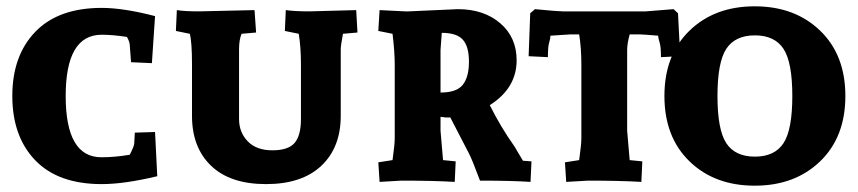

<svg xmlns="http://www.w3.org/2000/svg" viewBox="-20 -572 2716 608"><path d="M302 11Q164 11 91.5 -64.5Q19 -140 19 -268Q19 -396 92 -471.5Q165 -547 302 -547Q371 -547 471 -521L461 -372L395 -375L391 -428Q391 -439 382 -455Q337 -462 302 -462Q188 -462 188 -268Q188 -74 301 -74Q344 -74 391 -82Q405 -110 405 -117L407 -152L471 -154L478 -14Q374 11 302 11Z M1059 -416V-205Q1059 -105 997.5 -47Q936 11 822.5 11Q709 11 648.5 -47Q588 -105 588 -205V-368Q588 -439 581 -465L537 -474L540 -540Q564 -536 611 -536L786 -540L791 -469L745 -465Q737 -446 737 -416V-195Q737 -153 764.5 -124.5Q792 -96 842.5 -96Q893 -96 913 -119.5Q933 -143 933 -195V-368Q933 -423 926 -465L882 -474L885 -540Q913 -536 960 -536L1108 -540L1112 -469L1066 -465Q1059 -427 1059 -416Z M1274 -536 1430 -543Q1512 -543 1564 -498.5Q1616 -454 1616 -381Q1616 -293 1531 -239Q1566 -169 1608 -110Q1614 -101 1614 -100L1636 -63L1663 -61L1660 4Q1600 0 1500 0Q1474 -70 1464 -88L1406 -200H1392Q1389 -200 1375 -202V-158Q1375 -153 1383 -65L1423 -61L1420 4Q1352 0 1251 0L1182 4L1178 -58L1223 -65Q1230 -114 1230 -135V-366Q1230 -409 1223 -465L1178 -474L1182 -540L1263 -536Q1268 -536 1274 -536ZM1379 -468 1375 -414V-279H1376Q1426 -279 1445.5 -303.5Q1465 -328 1465 -376.5Q1465 -425 1445.5 -446.5Q1426 -468 1379 -468Z M2008 -463H1974Q1966 -434 1966 -414V-158Q1966 -153 1974 -65L2014 -61L2011 4Q1943 0 1842 0L1773 4L1769 -58L1814 -65Q1821 -114 1821 -135V-366Q1821 -421 1814 -463H1785Q1783 -463 1723 -459Q1723 -450 1719 -437Q1715 -424 1715 -391L1654 -394L1659 -530L1674 -543Q1746 -536 1762 -536H2025L2113 -543L2127 -530L2134 -394L2073 -391Q2073 -424 2069 -436.5Q2065 -449 2064 -459Q2016 -463 2008 -463Z M2577 -475Q2657 -398 2657 -268Q2657 -138 2577 -61Q2497 16 2370 16Q2243 16 2163.5 -61Q2084 -138 2084 -268Q2084 -398 2163.5 -475Q2243 -552 2370 -552Q2497 -552 2577 -475ZM2280 -417.5Q2252 -375 2252 -268Q2252 -161 2280 -118.5Q2308 -76 2370.5 -76Q2433 -76 2461 -118.5Q2489 -161 2489 -268Q2489 -375 2461 -417.5Q2433 -460 2370.5 -460Q2308 -460 2280 -417.5Z"/></svg>

Font: Andada SC
Style: Bold
Weight: 700
Designer: Carolina Giovagnoli
Foundry: Carolina Giovagnoli
Version: Version 1.003